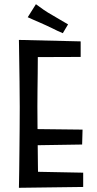

<svg xmlns="http://www.w3.org/2000/svg" viewBox="-20 -890 460 914"><path d="M70 4Q70 4 70.5 -19.5Q71 -43 71.5 -82.5Q72 -122 72.5 -172Q73 -222 73.5 -276Q74 -330 74 -381Q74 -445 73 -502.5Q72 -560 71.5 -604.5Q71 -649 70.5 -674.5Q70 -700 70 -700L161 -690Q161 -690 160.5 -669.5Q160 -649 160 -615.5Q160 -582 159.5 -541Q159 -500 158.5 -459Q158 -418 158 -383Q158 -348 158.5 -299Q159 -250 159.5 -199Q160 -148 160.5 -104Q161 -60 161.5 -32.5Q162 -5 162 -5ZM70 4 119 -73 376 -68V0ZM114 -198V-276L373 -273L371 -202ZM107 -618 70 -700 364 -693V-619ZM279 -732Q267 -737 254 -743Q241 -749 227.5 -756Q214 -763 200 -769Q186 -776 171 -782Q156 -788 141 -795Q126 -802 112 -808L151 -870Q168 -857 188.5 -843Q209 -829 229 -818Q249 -806 268 -795Q287 -784 304 -774Z"/></svg>

Font: Truculenta Medium
Style: Regular
Weight: 500
Version: Version 1.002